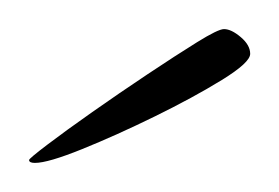

<svg xmlns="http://www.w3.org/2000/svg" viewBox="-20 -493 192 132"><path d="M4 -381Q0 -381 0 -383Q0 -384 12.5 -393.5Q25 -403 43.5 -416Q62 -429 81.5 -442Q101 -455 115.5 -464Q130 -473 134 -473Q139 -473 145.5 -467.5Q152 -462 152 -456Q152 -450 132.5 -438Q113 -426 86.5 -413Q60 -400 36.5 -390.5Q13 -381 4 -381Z"/></svg>

Font: Luxurious Script
Style: Regular
Weight: 400
Designer: Robert E. Leuschke
Foundry: Robert E. Leuschke
Version: Version 1.010; ttfautohint (v1.8.3)